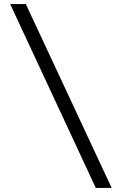

<svg xmlns="http://www.w3.org/2000/svg" viewBox="-20 -720 569 944"><path d="M451 204 30 -700H107L529 204Z"/></svg>

Font: Red Hat Display Variable
Style: Regular
Weight: 400
Designer: Pentagram, MCKL
Foundry: Pentagram, MCKL
Version: Version 1.021